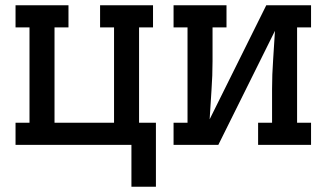

<svg xmlns="http://www.w3.org/2000/svg" viewBox="-20 -550 1240 729"><path d="M479 159V0H39V-84H92V-446H39V-530H240V-446H187V-84H413V-446H360V-530H561V-446H508V-84H572V159Z M639 0V-84H692V-446H639V-530H840V-446H787V-318Q787 -263 783 -207.5Q779 -152 776 -97L991 -530H1161V-446H1108V-84H1161V0H960V-84H1013V-212Q1013 -267 1017 -322.5Q1021 -378 1024 -433L809 0Z"/></svg>

Font: Iosevka Curly Slab MdEx
Style: Regular
Weight: 500
Width: 7
Monospace: yes
Designer: Belleve Invis
Foundry: Belleve Invis
Version: Version 11.1.0; ttfautohint (v1.8.3)